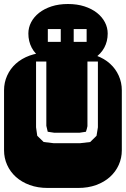

<svg xmlns="http://www.w3.org/2000/svg" viewBox="-22 -929 622 949"><path d="M364.3 -668.9Q413.6 -668.9 453.6 -654.3Q493.7 -639.6 521.7 -614.3Q549.8 -588.9 564.9 -554.9Q580.1 -521 580.1 -482.9V-186Q580.1 -147.9 564.9 -114Q549.8 -80.1 521.7 -54.7Q493.7 -29.3 453.6 -14.6Q413.6 0 364.3 0H213.9Q164.6 0 124.5 -14.6Q84.5 -29.3 56.4 -54.7Q28.3 -80.1 13.2 -114Q-2 -147.9 -2 -186V-482.9Q-2 -521 13.2 -554.9Q28.3 -588.9 56.4 -614.3Q84.5 -639.6 124.5 -654.3Q164.6 -668.9 213.9 -668.9ZM461.9 -625H410.2V-305.2Q409.2 -298.8 407 -291.5Q404.8 -284.2 402.8 -277.8L371.1 -272.9H246.1L213.9 -277.8L207 -307.1V-625H156.2V-299.8L162.1 -257.8L193.8 -227.1L243.2 -221.2H374L423.8 -227.1L455.1 -257.8L461.9 -299.8ZM406.2 -722.2V-785.2H342.3V-722.2ZM183.1 -641.1Q150.9 -662.1 134.5 -693.6Q118.2 -725.1 118.2 -763.2Q118.2 -792.5 131.8 -818.8Q145.5 -845.2 171.1 -865.5Q196.8 -885.7 232.9 -897.5Q269 -909.2 314 -909.2Q358.9 -909.2 395.3 -897.5Q431.6 -885.7 457.3 -865.5Q482.9 -845.2 496.6 -818.8Q510.3 -792.5 510.3 -763.2Q510.3 -724.6 493.4 -693.4Q476.6 -662.1 444.3 -641.1ZM278.3 -722.2V-785.2H214.4V-722.2Z"/></svg>

Font: Monofett
Style: Regular
Weight: 400
Designer: vernon adams
Foundry: vernon adams
Version: Version 1.000